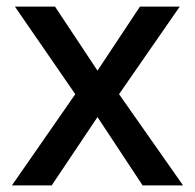

<svg xmlns="http://www.w3.org/2000/svg" viewBox="-20 -559 587 579"><path d="M207 -275 25 -539H146L274 -346L402 -539H522L339 -275L532 0H410L274 -206L136 0H16Z"/></svg>

Font: Noto Sans Lao Looped Medium
Style: Regular
Weight: 500
Designer: Mark Frömberg, Ben Mitchell
Foundry: The Fontpad Ltd
Version: Version 1.002; ttfautohint (v1.8.4.7-5d5b)